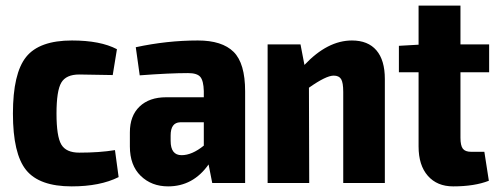

<svg xmlns="http://www.w3.org/2000/svg" viewBox="-20 -651 1774 683"><path d="M236 -507Q337 -507 396 -476L381 -384Q285 -386 262 -386Q215 -386 198 -357Q181 -328 181 -247Q181 -166 198 -137Q215 -108 262 -108Q334 -108 389 -117L402 -21Q336 12 235 12Q120 12 73 -46Q26 -104 26 -247Q26 -390 73 -448.5Q120 -507 236 -507Z M684 -507Q770 -507 811 -466.5Q852 -426 852 -326V0H735L722 -66Q667 12 578 12Q519 12 480.5 -25.5Q442 -63 442 -130V-180Q442 -239 476.5 -272Q511 -305 571 -305H705V-327Q704 -364 692.5 -377.5Q681 -391 649 -391Q583 -391 477 -383L463 -483Q574 -507 684 -507ZM626 -99Q663 -99 705 -133V-216H621Q587 -215 587 -169V-150Q587 -99 626 -99Z M1232 -507Q1289 -507 1319 -472Q1349 -437 1349 -370V0H1201V-324Q1201 -357 1193.5 -369.5Q1186 -382 1167 -382Q1140 -382 1079 -339L1080 0H932V-493H1049L1063 -420Q1145 -507 1232 -507Z M1618 -394V-161Q1618 -133 1626.5 -122Q1635 -111 1656 -111H1703L1719 -8Q1668 12 1592 12Q1535 12 1502 -25.5Q1469 -63 1469 -130V-394H1399V-488L1469 -492V-631H1618V-493H1720V-394Z"/></svg>

Font: exo2condensed_b
Style: Bold
Weight: 700
Width: 3
Designer: Natanael Gama
Version: Version 1.001;PS 001.001;hotconv 1.0.70;makeotf.lib2.5.58329